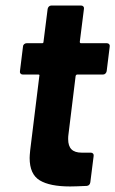

<svg xmlns="http://www.w3.org/2000/svg" viewBox="-20 -670 416 693"><path d="M352 -401H259Q255 -401 253 -396L227 -184Q226 -178 226 -168Q226 -143 238 -131Q250 -119 275 -119H308Q313 -119 316 -115.5Q319 -112 318 -107L306 -12Q304 0 293 1Q251 3 233 3Q160 3 123.5 -19Q87 -41 87 -100Q87 -108 89 -128L122 -396Q124 -401 118 -401H62Q57 -401 54 -404.5Q51 -408 52 -413L63 -502Q63 -507 67 -510.5Q71 -514 76 -514H132Q137 -514 137 -519L152 -638Q153 -643 156.5 -646.5Q160 -650 165 -650H273Q278 -650 281 -646.5Q284 -643 283 -638L268 -519Q268 -514 273 -514H366Q371 -514 374 -510.5Q377 -507 376 -502L365 -413Q364 -408 360.5 -404.5Q357 -401 352 -401Z"/></svg>

Font: Barlow
Style: Bold Italic
Weight: 700
Italic angle: -7°
Designer: Jeremy Tribby
Foundry: Tribby Type
Version: Version 1.422